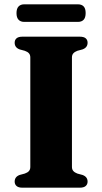

<svg xmlns="http://www.w3.org/2000/svg" viewBox="-20 -870 474 890"><path d="M313.5 -96Q313.5 -84.5 320 -77.2Q326.5 -70 338.5 -65.5L362.5 -59Q386 -50.5 386 -28Q386 -15.5 377.2 -7.8Q368.5 0 349.5 0H84Q65.5 0 56.8 -7.8Q48 -15.5 48 -28Q48 -50.5 71 -59L95 -65.5Q108 -70 114.2 -77.2Q120.5 -84.5 120.5 -96V-604Q120.5 -615.5 114.2 -622.8Q108 -630 95 -634.5L71 -641Q48 -649.5 48 -672Q48 -685 56.8 -692.5Q65.5 -700 84 -700H349.5Q368.5 -700 377.2 -692.5Q386 -685 386 -672Q386 -649.5 362.5 -641L338.5 -634.5Q326.5 -630 320 -622.8Q313.5 -615.5 313.5 -604ZM56.5 -809Q56.5 -830 66 -840Q75.5 -850 92.5 -850H341Q358.5 -850 367.8 -840.2Q377 -830.5 377 -809.5Q377 -788.5 367.8 -778.5Q358.5 -768.5 341 -768.5H92.5Q75.5 -768.5 66 -778.5Q56.5 -788.5 56.5 -809Z"/></svg>

Font: Fraunces
Style: Bold
Weight: 700
Version: Version 1.000;[b76b70a41]